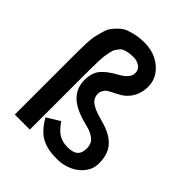

<svg xmlns="http://www.w3.org/2000/svg" viewBox="-210 -873 1006 1006"><g transform="rotate(45 293.5 -370.0)"><path d="M354 -600.1Q354 -625.5 334.2 -639.2Q314.5 -652.8 289.3 -652.8Q264.2 -652.8 250 -649.7Q235.8 -646.5 224.9 -642.3Q213.9 -638.2 205.8 -627.7Q197.8 -617.2 192.1 -608.6Q186.5 -600.1 182.9 -581.5Q179.2 -563 177 -549.6Q174.8 -536.1 173.8 -508.8Q172.4 -470.2 172.4 -408.2V0H61V-430.7Q61 -550.3 67.6 -580.3Q74.2 -610.4 81.8 -635Q89.4 -659.7 100.6 -673.8Q111.8 -688 128.7 -704.1Q145.5 -720.2 167 -728.5Q218.3 -747.6 272.5 -747.6Q326.7 -747.6 365.7 -727.8Q404.8 -708 428.7 -674.1Q452.6 -640.1 452.6 -595.5Q452.6 -550.8 429.7 -513.2Q406.7 -475.6 360.8 -454.1Q313.5 -431.6 306.2 -421.9Q291.5 -402.8 291.5 -387.2Q291.5 -371.6 295.4 -362.1Q299.3 -352.5 304.7 -345.7Q310.1 -338.9 320.6 -332Q331.1 -325.2 339.4 -321Q347.7 -316.9 363.3 -311.5Q378.9 -306.2 388.2 -303.7L415.5 -295.9Q519 -267.1 543.9 -196.8Q554.2 -168.5 554.2 -129.6Q554.2 -90.8 530 -58.6Q505.9 -26.4 466.3 -8.8Q426.8 8.8 386.7 8.8Q346.7 8.8 320.6 3.9Q294.4 -1 269.5 -13.2Q222.7 -37.1 185.1 -103.5L257.3 -147.5Q274.9 -123 289.6 -108.4Q323.7 -74.2 376.5 -74.2Q418.9 -74.2 437 -91.8Q453.6 -107.9 453.6 -140.6Q453.6 -177.7 429.7 -196.3Q408.2 -212.4 387.2 -218.8L341.3 -231.4Q261.7 -253.9 226.6 -292Q190.9 -330.6 190.9 -385Q190.9 -439.5 216.6 -470.5Q242.2 -501.5 298.1 -532Q354 -562.5 354 -600.1Z"/></g></svg>

Font: News Cycle
Style: Bold
Weight: 700
Version: Version 0.5.1